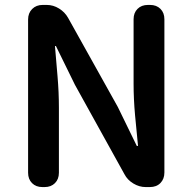

<svg xmlns="http://www.w3.org/2000/svg" viewBox="-20 -759 782 779"><path d="M152 0Q126 0 110 -16Q94 -32 94 -58V-680Q94 -706 110.5 -722.5Q127 -739 153 -739H170Q196 -739 219.5 -724.5Q243 -710 256 -687L458 -325L535 -167H540Q534 -224 528 -291Q522 -358 522 -419V-681Q522 -707 538 -723Q554 -739 580 -739H589Q615 -739 631 -723Q647 -707 647 -681V-59Q647 -33 631 -16.5Q615 0 588 0H571Q545 0 521 -14.5Q497 -29 485 -52L284 -415L207 -572H203Q208 -513 213.5 -448.5Q219 -384 219 -322V-58Q219 -32 203 -16Q187 0 161 0Z"/></svg>

Font: Chiron GoRound TC SB
Style: Regular
Weight: 500
Designer: Ryoko NISHIZUKA 西塚涼子 (kana, bopomofo & ideographs); Paul D. Hunt (Latin, Greek & Cyrillic); Sandoll Communications 산돌커뮤니
Foundry: Adobe
Version: Version 1.000;hotconv 1.1.1;makeotfexe 2.6.0